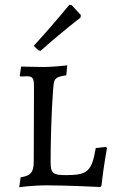

<svg xmlns="http://www.w3.org/2000/svg" viewBox="-20 -780 482 808"><path d="M151 -566C235 -642 319 -706 319 -706L320 -717L282 -758L272 -760C272 -760 194 -665 122 -587L142 -568ZM61 8C61 8 115 0 179 0C261 0 402 7 402 7L407 1C416 -81 430 -156 430 -156L427 -162L383 -157C366 -59 349 -43 258 -43C202 -43 193 -51 193 -99C193 -178 196 -302 203 -396C207 -444 204 -456 259 -463L263 -505C263 -505 201 -498 166 -498C133 -498 74 -500 69 -500L63 -462L66 -458C66 -458 83 -459 93 -459C117 -459 123 -451 123 -417L122 -100C122 -55 109 -40 67 -34Z"/></svg>

Font: Alegreya SC
Style: Regular
Weight: 400
Designer: Juan Pablo del Peral
Foundry: Huerta Tipografica
Version: Version 2.007;PS 002.007;hotconv 1.0.88;makeotf.lib2.5.64775